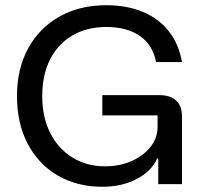

<svg xmlns="http://www.w3.org/2000/svg" viewBox="-20 -705 770 735"><path d="M371.7 10Q275 10 200.8 -33.3Q126.7 -76.7 85.8 -155Q45 -233.3 45 -337.5Q45 -441.7 87.9 -520Q130.8 -598.3 207.9 -641.7Q285 -685 386.7 -685Q465.8 -685 526.7 -659.6Q587.5 -634.2 625.8 -585.8Q664.2 -537.5 676.7 -467.5H577.5Q565 -532.5 515.8 -567.1Q466.7 -601.7 386.7 -601.7Q312.5 -601.7 257.1 -569.2Q201.7 -536.7 171.7 -477.5Q141.7 -418.3 141.7 -336.7Q141.7 -256.7 172.1 -196.2Q202.5 -135.8 257.1 -102.1Q311.7 -68.3 381.7 -68.3Q439.2 -68.3 484.6 -88.8Q530 -109.2 556.7 -143.3Q583.3 -177.5 583.3 -220.8V-263.3H371.7V-340.8H590.8Q631.7 -340.8 654.2 -320Q676.7 -299.2 676.7 -260V0H585.8V-98.3H581.7Q560 -49.2 502.9 -19.6Q445.8 10 371.7 10Z"/></svg>

Font: Funnel Display Light
Style: Regular
Weight: 400
Version: Version 1.000